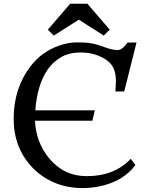

<svg xmlns="http://www.w3.org/2000/svg" viewBox="-20 -982 789 1015"><path d="M438.5 -50.8Q585 -50.8 671.4 -142.6L695.8 -109.9Q630.9 -21.5 502 3.9Q461.4 12.2 418 12.2Q333.5 12.2 265.6 -17.3Q197.8 -46.9 150.4 -97.2Q52.2 -201.2 52.2 -354Q52.2 -515.1 141.6 -631.8Q201.7 -710.4 296.4 -742.2Q344.2 -757.8 385.5 -757.8Q426.8 -757.8 446.5 -755.4Q466.3 -752.9 481.9 -749Q497.6 -745.1 510 -740.5Q522.5 -735.8 537.1 -731Q577.1 -717.3 601.6 -717.3Q626 -717.3 654.8 -757.3H701.7L636.7 -498.5H590.3Q592.8 -536.1 592.8 -551.3Q592.8 -583.5 585.2 -608.2Q577.6 -632.8 559.6 -650.4Q541.5 -668 516.6 -680.2Q466.8 -704.6 407 -704.6Q347.2 -704.6 304.4 -680.7Q261.7 -656.7 232.4 -615.2Q177.2 -535.6 166.5 -398.9H481.4L468.3 -343.8H165Q169.9 -230 240.2 -144.5Q317.9 -50.8 438.5 -50.8ZM232.9 -825.2 351.1 -962.4H441.9L560.1 -825.2L528.8 -793.9L396.5 -877.9L264.2 -793.9Z"/></svg>

Font: Metamorphous
Style: Regular
Weight: 400
Designer: James Grieshaber
Foundry: James Grieshaber
Version: Version 1.001